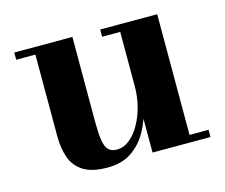

<svg xmlns="http://www.w3.org/2000/svg" viewBox="-75 -559 783 667"><g transform="rotate(-15 317.0 -225.0)"><path d="M236.5 10Q179.5 10 148.8 -9.8Q118 -29.5 106.2 -63.5Q94.5 -97.5 94.5 -141V-434H25.5V-460H234.5V-157Q234.5 -115 238.2 -89.8Q242 -64.5 252.5 -53.2Q263 -42 283 -42Q308 -42 329.2 -59.2Q350.5 -76.5 366.2 -104.8Q382 -133 390.8 -167.5Q399.5 -202 399.5 -236.5L418.5 -237Q418.5 -202 409.8 -159.2Q401 -116.5 380.2 -78Q359.5 -39.5 324.2 -14.8Q289 10 236.5 10ZM399.5 0V-434H334.5V-460H539.5V-26H608V0Z"/></g></svg>

Font: Bodoni Moda SC 9pt
Style: Bold
Weight: 700
Designer: Owen Earl
Foundry: indestructible type
Version: Version 2.005